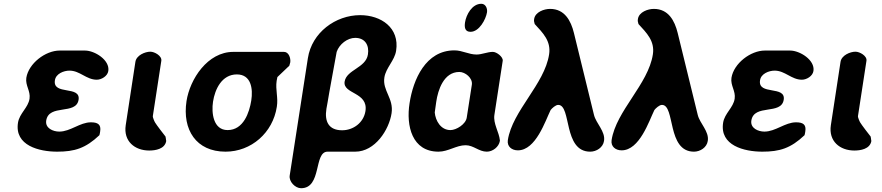

<svg xmlns="http://www.w3.org/2000/svg" viewBox="-20 -794 4656 1014"><path d="M75 -146C56 -25 187 7 282 7C374 7 432 -11 505 -80C506 -83 509 -97 509 -100C515 -137 496 -148 460 -148C402 -148 352 -99 293 -99C260 -99 218 -117 224 -157C238 -247 382 -185 395 -267C407 -344 257 -289 270 -370C275 -405 317 -421 347 -421C402 -421 436 -373 491 -373C516 -373 548 -392 552 -419C561 -477 480 -527 429 -527H295C220 -527 131 -459 119 -383C113 -342 142 -314 136 -273C129 -225 83 -196 75 -146Z M774 -521C746 -521 700 -502 695 -467L644 -133C631 -48 692 1 768 1C799 1 851 -6 858 -50C858 -51 857 -53 857 -53C857 -56 855 -70 854 -73C845 -84 806 -135 799 -147C795 -153 786 -176 787 -180L832 -473C836 -499 796 -521 774 -521Z M965 -260C942 -109 1016 7 1171 7C1307 7 1421 -93 1442 -230C1450 -279 1434 -319 1441 -367C1442 -372 1445 -386 1445 -387L1508 -447C1508 -448 1512 -461 1513 -465C1516 -487 1505 -520 1480 -520H1212C1076 -520 983 -376 965 -260ZM1105 -257C1115 -322 1151 -401 1231 -401C1306 -401 1317 -326 1307 -263C1297 -200 1266 -107 1182 -107C1106 -107 1096 -198 1105 -257Z M1882 -714C1752 -714 1627 -622 1606 -487L1510 133C1505 165 1539 200 1570 200C1681 200 1636 7 1710 7H1856C1961 7 2035 -109 2048 -196C2060 -275 1999 -315 2010 -385C2018 -436 2064 -474 2072 -526C2091 -647 1993 -714 1882 -714ZM1704 -220C1705 -227 1710 -251 1710 -253C1716 -293 1751 -480 1758 -520C1772 -561 1815 -594 1856 -594C1908 -594 1931 -555 1923 -506C1912 -435 1810 -426 1800 -363C1790 -296 1926 -309 1910 -207C1900 -145 1845 -106 1787 -106C1716 -106 1693 -152 1704 -220Z M2143 -249C2124 -129 2156 7 2296 7C2347 7 2390 -27 2439 -27C2481 -27 2509 7 2551 7C2582 7 2615 -18 2620 -50V-53C2616 -96 2584 -141 2591 -187L2635 -473C2638 -493 2603 -520 2583 -520C2554 -520 2525 -506 2497 -506C2455 -506 2422 -528 2380 -528C2228 -528 2162 -374 2143 -249ZM2276 -200C2277 -208 2283 -248 2284 -257C2293 -318 2323 -414 2406 -414C2437 -414 2477 -382 2472 -347L2445 -173C2440 -138 2390 -107 2359 -107C2308 -107 2280 -156 2276 -200ZM2436 -676C2432 -650 2435 -626 2465 -626C2511 -626 2546 -692 2552 -729C2555 -749 2545 -774 2522 -774C2473 -774 2442 -716 2436 -676Z M2928 -240C2999 -240 2953 7 3097 7C3130 7 3165 -15 3170 -50C3178 -100 3128 -142 3117 -187L3011 -620C2995 -685 2962 -747 2885 -747C2854 -747 2807 -731 2801 -694C2799 -683 2801 -678 2804 -667C2846 -621 2891 -578 2880 -507C2856 -349 2686 -209 2662 -54C2657 -20 2683 0 2715 0C2810 0 2860 -156 2888 -213C2895 -222 2914 -240 2928 -240Z M3476 -240C3547 -240 3501 7 3645 7C3678 7 3713 -15 3718 -50C3726 -100 3676 -142 3665 -187L3559 -620C3543 -685 3510 -747 3433 -747C3402 -747 3355 -731 3349 -694C3347 -683 3349 -678 3352 -667C3394 -621 3439 -578 3428 -507C3404 -349 3234 -209 3210 -54C3205 -20 3231 0 3263 0C3358 0 3408 -156 3436 -213C3443 -222 3462 -240 3476 -240Z M3799 -146C3780 -25 3911 7 4006 7C4098 7 4156 -11 4229 -80C4230 -83 4233 -97 4233 -100C4239 -137 4220 -148 4184 -148C4126 -148 4076 -99 4017 -99C3984 -99 3942 -117 3948 -157C3962 -247 4106 -185 4119 -267C4131 -344 3981 -289 3994 -370C3999 -405 4041 -421 4071 -421C4126 -421 4160 -373 4215 -373C4240 -373 4272 -392 4276 -419C4285 -477 4204 -527 4153 -527H4019C3944 -527 3855 -459 3843 -383C3837 -342 3866 -314 3860 -273C3853 -225 3807 -196 3799 -146Z M4498 -521C4470 -521 4424 -502 4419 -467L4368 -133C4355 -48 4416 1 4492 1C4523 1 4575 -6 4582 -50C4582 -51 4581 -53 4581 -53C4581 -56 4579 -70 4578 -73C4569 -84 4530 -135 4523 -147C4519 -153 4510 -176 4511 -180L4556 -473C4560 -499 4520 -521 4498 -521Z"/></svg>

Font: Asimov Print
Style: Regular
Weight: 500
Designer: Google
Version: Version 2.000980: 2014